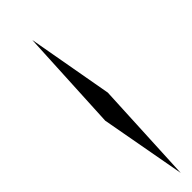

<svg xmlns="http://www.w3.org/2000/svg" viewBox="71 -508 735 735"><g transform="rotate(45 438.0 -140.5)"><path d="M114 -120 530 -99 876 -162 461 -182Z"/></g></svg>

Font: bitstorm
Style: suextobl
Weight: 400
Version: Version 0.2